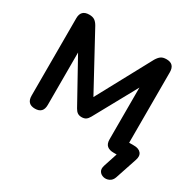

<svg xmlns="http://www.w3.org/2000/svg" viewBox="-189 -905 1277 1274"><g transform="rotate(30 449.0 -268.5)"><path d="M834 134Q825 159 804 169Q783 179 761.5 174Q740 169 728.5 151.5Q717 134 727 104L761 0H737Q705 0 687.5 -15Q670 -30 670 -64V-460L490 -133Q480 -115 467.5 -106.5Q455 -98 435 -98Q416 -98 403.5 -106.5Q391 -115 381 -133L201 -458V-56Q201 8 139 8Q77 8 77 -56V-649Q77 -713 141 -713Q167 -713 182.5 -702.5Q198 -692 211 -669L437 -253L662 -669Q676 -692 691 -702.5Q706 -713 733 -713Q794 -713 794 -649V-109H830Q869 -109 885.5 -88Q902 -67 889 -31Z"/></g></svg>

Font: Chiron GoRound TC SB
Style: Regular
Weight: 500
Designer: Ryoko NISHIZUKA 西塚涼子 (kana, bopomofo & ideographs); Paul D. Hunt (Latin, Greek & Cyrillic); Sandoll Communications 산돌커뮤니
Foundry: Adobe
Version: Version 1.000;hotconv 1.1.1;makeotfexe 2.6.0